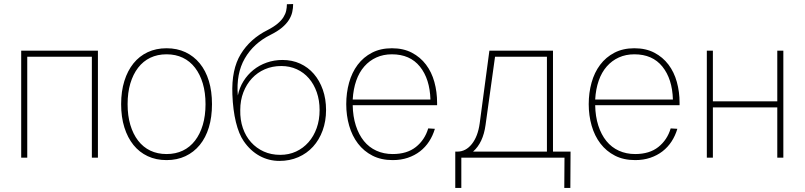

<svg xmlns="http://www.w3.org/2000/svg" viewBox="-20 -781 3985 951"><path d="M85 0V-530H465V0H435V-500H115V0Z M805 12Q753 12 711.5 -7.5Q670 -27 641 -63Q612 -99 596 -150Q580 -201 580 -265Q580 -329 596 -380Q612 -431 641 -467Q670 -503 711.5 -522.5Q753 -542 805 -542Q857 -542 898.5 -522.5Q940 -503 969.5 -467Q999 -431 1014.5 -380Q1030 -329 1030 -265Q1030 -201 1014.5 -150Q999 -99 969.5 -63Q940 -27 898.5 -7.5Q857 12 805 12ZM805 -18Q850 -18 885.5 -35Q921 -52 946 -84.5Q971 -117 984.5 -162.5Q998 -208 998 -265Q998 -322 984.5 -367.5Q971 -413 946 -445.5Q921 -478 885.5 -495Q850 -512 805 -512Q760 -512 724.5 -495Q689 -478 664 -445.5Q639 -413 625.5 -367.5Q612 -322 612 -265Q612 -208 625.5 -162.5Q639 -117 664 -84.5Q689 -52 724.5 -35Q760 -18 805 -18Z M1364 16Q1311 16 1265.5 -9Q1220 -34 1187 -82Q1163 -117 1148.5 -176Q1134 -235 1131 -313Q1126 -437 1172.5 -513Q1219 -589 1305 -632Q1336 -648 1355 -664Q1374 -680 1384 -696Q1394 -712 1397.5 -728Q1401 -744 1401 -760L1432 -761Q1432 -741 1427.5 -721Q1423 -701 1410.5 -681.5Q1398 -662 1376.5 -644Q1355 -626 1321 -609Q1236 -567 1192.5 -491.5Q1149 -416 1158 -308Q1166 -347 1186 -379Q1206 -411 1235 -434.5Q1264 -458 1301 -471Q1338 -484 1379 -484Q1427 -484 1466.5 -466Q1506 -448 1534.5 -415Q1563 -382 1579 -336.5Q1595 -291 1595 -236Q1595 -181 1578 -134.5Q1561 -88 1530.5 -54.5Q1500 -21 1457.5 -2.5Q1415 16 1364 16ZM1368 -14Q1411 -14 1446.5 -30.5Q1482 -47 1508 -76.5Q1534 -106 1548.5 -146.5Q1563 -187 1563 -236Q1563 -284 1549 -324Q1535 -364 1510 -393Q1485 -422 1450 -438Q1415 -454 1373 -454Q1329 -454 1292 -438Q1255 -422 1228 -393Q1201 -364 1185.5 -324Q1170 -284 1170 -236Q1169 -187 1183 -146.5Q1197 -106 1223.5 -76.5Q1250 -47 1286.5 -30.5Q1323 -14 1368 -14Z M1925 12Q1868 12 1825 -10Q1782 -32 1753 -70Q1724 -108 1709.5 -158.5Q1695 -209 1695 -265Q1695 -321 1709 -371.5Q1723 -422 1751.5 -460Q1780 -498 1822.5 -520Q1865 -542 1921 -542Q1978 -542 2020 -520Q2062 -498 2090 -461Q2118 -424 2131.5 -375Q2145 -326 2145 -272V-260H1727Q1728 -204 1742.5 -159Q1757 -114 1782.5 -82.5Q1808 -51 1844.5 -34.5Q1881 -18 1925 -18Q1996 -18 2040 -53Q2084 -88 2101 -145L2134 -143Q2124 -109 2105.5 -80.5Q2087 -52 2060.5 -31.5Q2034 -11 2000 0.5Q1966 12 1925 12ZM2112 -288Q2109 -390 2060 -451Q2011 -512 1921 -512Q1879 -512 1844.5 -496.5Q1810 -481 1784.5 -452Q1759 -423 1744.5 -381.5Q1730 -340 1727 -288Z M2235 150V-30H2245Q2287 -30 2317 -67.5Q2347 -105 2356 -170L2404 -530H2719V-30H2806L2805 150H2775L2776 0H2265V150ZM2385 -162Q2373 -74 2323 -30H2689V-500H2432Z M3126 12Q3069 12 3026 -10Q2983 -32 2954 -70Q2925 -108 2910.5 -158.5Q2896 -209 2896 -265Q2896 -321 2910 -371.5Q2924 -422 2952.5 -460Q2981 -498 3023.5 -520Q3066 -542 3122 -542Q3179 -542 3221 -520Q3263 -498 3291 -461Q3319 -424 3332.5 -375Q3346 -326 3346 -272V-260H2928Q2929 -204 2943.5 -159Q2958 -114 2983.5 -82.5Q3009 -51 3045.5 -34.5Q3082 -18 3126 -18Q3197 -18 3241 -53Q3285 -88 3302 -145L3335 -143Q3325 -109 3306.5 -80.5Q3288 -52 3261.5 -31.5Q3235 -11 3201 0.5Q3167 12 3126 12ZM3313 -288Q3310 -390 3261 -451Q3212 -512 3122 -512Q3080 -512 3045.5 -496.5Q3011 -481 2985.5 -452Q2960 -423 2945.5 -381.5Q2931 -340 2928 -288Z M3481 0V-530H3511V-279H3830V-530H3860V0H3830V-249H3511V0Z"/></svg>

Font: Geist Thin
Style: Regular
Weight: 400
Designer: Basement.studio, Andrés Briganti, Mateo Zaragoza
Foundry: Basement.studio, Vercel, Andrés Briganti, Guido Ferreyra, Mateo Zaragoza
Version: Version 1.401